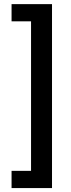

<svg xmlns="http://www.w3.org/2000/svg" viewBox="-20 -785 350 948"><path d="M37.1 58.6V143.6H236.8V-764.6H37.1V-679.7H133.3V58.6Z"/></svg>

Font: Inteeer Medium
Style: Regular
Weight: 500
Designer: Rasmus Andersson
Foundry: rsms
Version: Version 4.001;Glyphs 3.4 (3402)